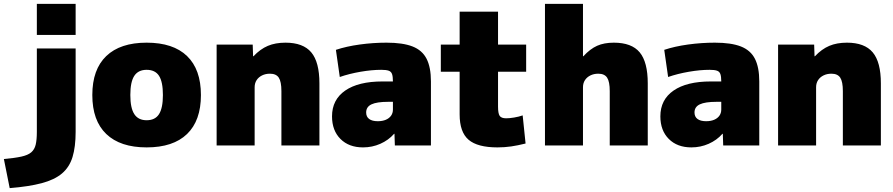

<svg xmlns="http://www.w3.org/2000/svg" viewBox="-101 -750 4605 990"><path d="M-81 70Q-25 65 9 57.5Q43 50 60 35.5Q77 21 83 -4Q89 -29 89 -70V-500H289V-70Q289 7 273 59.5Q257 112 218.5 144.5Q180 177 114 194.5Q48 212 -51 220ZM89 -570V-730H289V-570Z M655 10Q519 10 447 -59Q375 -128 375 -260Q375 -392 447 -461Q519 -530 655 -530Q792 -530 863.5 -461Q935 -392 935 -260Q935 -128 863.5 -59Q792 10 655 10ZM655 -130Q699 -130 719 -161.5Q739 -193 739 -260Q739 -328 719 -359Q699 -390 655 -390Q612 -390 591.5 -359Q571 -328 571 -260Q571 -193 591.5 -161.5Q612 -130 655 -130Z M1016 0V-520H1202L1204 -460H1206Q1241 -497 1280 -513.5Q1319 -530 1371 -530Q1462 -530 1504 -480Q1546 -430 1546 -320V0H1350V-280Q1350 -329 1336.5 -349.5Q1323 -370 1291 -370Q1268 -370 1250 -361Q1232 -352 1222 -336.5Q1212 -321 1212 -300V0Z M1771 10Q1698 10 1654.5 -33.5Q1611 -77 1611 -150Q1611 -236 1679 -283Q1747 -330 1871 -330H1925Q1925 -355 1920.5 -368Q1916 -381 1903 -385.5Q1890 -390 1865 -390Q1816 -390 1758 -380Q1700 -370 1651 -353L1631 -493Q1685 -511 1754 -520.5Q1823 -530 1892 -530Q1976 -530 2026 -510.5Q2076 -491 2098.5 -447Q2121 -403 2121 -330V0H1935L1933 -60H1931Q1902 -27 1860 -8.5Q1818 10 1771 10ZM1847 -125Q1871 -125 1888.5 -132.5Q1906 -140 1915.5 -153.5Q1925 -167 1925 -185V-225H1901Q1842 -225 1814.5 -212Q1787 -199 1787 -170Q1787 -148 1802.5 -136.5Q1818 -125 1847 -125Z M2464 10Q2361 10 2315 -29.5Q2269 -69 2269 -160V-380H2172V-520H2269V-690H2467V-520H2612V-380H2467V-200Q2467 -165 2475.5 -152.5Q2484 -140 2509 -140Q2526 -140 2550 -144Q2574 -148 2594 -155L2609 -10Q2569 0 2535 5Q2501 10 2464 10Z M2709 0V-730H2905V-460H2907Q2942 -498 2978 -514Q3014 -530 3064 -530Q3156 -530 3197.5 -480Q3239 -430 3239 -320V0H3043V-280Q3043 -329 3029.5 -349.5Q3016 -370 2984 -370Q2961 -370 2943 -361Q2925 -352 2915 -336.5Q2905 -321 2905 -300V0Z M3464 10Q3391 10 3347.5 -33.5Q3304 -77 3304 -150Q3304 -236 3372 -283Q3440 -330 3564 -330H3618Q3618 -355 3613.5 -368Q3609 -381 3596 -385.5Q3583 -390 3558 -390Q3509 -390 3451 -380Q3393 -370 3344 -353L3324 -493Q3378 -511 3447 -520.5Q3516 -530 3585 -530Q3669 -530 3719 -510.5Q3769 -491 3791.5 -447Q3814 -403 3814 -330V0H3628L3626 -60H3624Q3595 -27 3553 -8.5Q3511 10 3464 10ZM3540 -125Q3564 -125 3581.5 -132.5Q3599 -140 3608.5 -153.5Q3618 -167 3618 -185V-225H3594Q3535 -225 3507.5 -212Q3480 -199 3480 -170Q3480 -148 3495.5 -136.5Q3511 -125 3540 -125Z M3911 0V-520H4097L4099 -460H4101Q4136 -497 4175 -513.5Q4214 -530 4266 -530Q4357 -530 4399 -480Q4441 -430 4441 -320V0H4245V-280Q4245 -329 4231.5 -349.5Q4218 -370 4186 -370Q4163 -370 4145 -361Q4127 -352 4117 -336.5Q4107 -321 4107 -300V0Z"/></svg>

Font: M PLUS 1 Black
Style: Regular
Weight: 900
Designer: Coji Morishita
Foundry: UNDERFOREST DESIGN
Version: Version 1.001